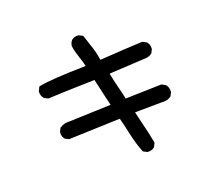

<svg xmlns="http://www.w3.org/2000/svg" viewBox="-130 -927 1260 1134"><g transform="rotate(-20 500.0 -360.0)"><path d="M611.8 32.2 592.3 22.5 588.9 20.5 587.4 17.1Q565.9 -38.1 552.7 -98.1Q541 -153.3 526.9 -207.5L207.5 -196.3H205.1L202.6 -197.3L183.1 -207L181.2 -208L180.2 -209.5Q165.5 -226.1 168 -252V-253.9L168.9 -255.4L178.7 -274.9L179.7 -277.3L182.1 -278.8Q208 -295.9 240.2 -293.9L503.9 -303.2Q492.2 -349.6 483.4 -390.6Q480.5 -404.3 477.3 -418.5Q474.1 -432.6 470.9 -446.3Q467.8 -460 464.4 -473.6Q230 -467.8 174.3 -463.9H171.9L169.4 -464.8L149.9 -474.6L148.4 -475.6L147 -477.1Q130.4 -495.6 132.8 -521.5V-523.4L133.8 -524.9L143.6 -544.4L145.5 -548.8L150.4 -549.8Q221.7 -564.9 443.8 -569.3Q437 -601.1 426.3 -630.9Q419.9 -649.4 415 -668Q410.2 -686.5 407.2 -705.6V-707V-708Q407.7 -711.9 408.7 -715.3Q409.7 -718.8 410.6 -722.2Q411.6 -725.6 413.3 -728.8Q415 -731.9 417 -734.9Q418.9 -737.8 421.4 -740.7L421.9 -741.2L422.4 -741.7Q439 -756.3 464.8 -753.9H466.8L468.3 -752.9L487.8 -743.2L491.2 -741.2L492.7 -737.3Q506.3 -696.3 520 -653.8Q526.4 -634.3 531 -614.3Q535.6 -594.2 538.6 -573.7Q742.2 -586.9 804.2 -588.9H807.1L809.6 -587.9L831.1 -576.2L832.5 -575.2L833.5 -573.7Q848.1 -557.1 845.7 -531.2V-529.3L844.7 -527.8L835 -508.3L834 -506.3L832 -504.9Q824.2 -499 815.7 -495.6Q807.1 -492.2 797.9 -491.2H797.4L561.5 -478Q570.3 -431.6 580.6 -392.1Q591.3 -351.1 600.6 -307.6L823.7 -313.5H826.7L829.1 -312.5L850.6 -300.8L852.1 -299.3L853.5 -297.9Q867.7 -279.3 865.2 -253.9V-252L864.3 -250.5L854.5 -231L853.5 -229L851.6 -227.5Q846.2 -223.6 840.8 -220.9Q835.4 -218.3 829.6 -216.6Q823.7 -214.8 817.4 -213.9H816.9H816.4L624.5 -211.9Q636.7 -160.2 647.9 -113.3Q661.1 -60.5 670.9 -7.8L671.4 -4.4L669.9 -1.5L660.2 18.1L659.2 20L657.7 21Q641.1 35.6 615.2 33.2H613.3Z"/></g></svg>

Font: NaikaiFont
Style: Bold
Weight: 700
Version: Version 1.89